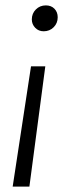

<svg xmlns="http://www.w3.org/2000/svg" viewBox="-20 -495 278 712"><path d="M98 -423Q98 -445 113 -460Q128 -475 150 -475Q170 -475 182 -462.5Q194 -450 194 -431Q194 -409 179 -394Q164 -379 142 -379Q123 -379 110.5 -392Q98 -405 98 -423ZM89 197H27L95 -249H148Z"/></svg>

Font: FiraGO Light
Style: Italic
Weight: 300
Italic angle: -8°
Designer: bBox Type GmbH
Foundry: bBox Type GmbH
Version: Version 1.001